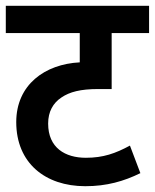

<svg xmlns="http://www.w3.org/2000/svg" viewBox="-20 -642 534 662"><path d="M494 -528V-622H0V-528H255V-427C135 -421 36 -350 36 -221C36 -80 136 0 274 0C348 0 407 -17 464 -45L428 -140C378 -113 336 -98 276 -98C205 -98 146 -132 146 -216C146 -257 163 -287 192 -306C220 -325 257 -335 319 -335H365V-528Z"/></svg>

Font: Noto Sans SemiCondensed SemiBold
Style: Italic
Weight: 600
Width: 4
Italic angle: -12°
Designer: Monotype Design Team
Foundry: Monotype Imaging Inc.
Version: Version 2.013